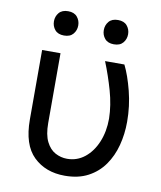

<svg xmlns="http://www.w3.org/2000/svg" viewBox="-82 -786 725 862"><g transform="rotate(10 280.0 -355.0)"><path d="M73.9 -528.4H157.7V-210.2Q157.7 -157 173.5 -125.5Q189.3 -94.1 214.7 -80.4Q240.1 -66.8 268.5 -66.8Q313.9 -66.8 348.9 -94.8Q383.9 -122.9 403.6 -170.5Q423.3 -218 423.3 -277Q422.2 -337.7 403.8 -402.7Q385.3 -467.7 360.8 -528.4H448.9Q471.2 -483.7 488.5 -416Q505.7 -348.4 505.7 -277Q505.7 -220.9 492.2 -169.4Q478.7 -117.9 450.3 -77.6Q421.9 -37.3 377.5 -13.7Q333.1 9.9 271.3 9.9Q183.9 9.9 128.9 -43.3Q73.9 -96.6 73.9 -211.6ZM103.7 -664.8Q103.7 -687.1 117.5 -703.7Q131.4 -720.2 159.1 -720.2Q186.8 -720.2 200.6 -703.7Q214.5 -687.1 214.5 -664.8Q214.5 -642.4 200.6 -625.9Q186.8 -609.4 159.1 -609.4Q131.4 -609.4 117.5 -625.9Q103.7 -642.4 103.7 -664.8ZM331 -664.8Q331 -687.1 344.8 -703.7Q358.7 -720.2 386.4 -720.2Q414.1 -720.2 427.9 -703.7Q441.8 -687.1 441.8 -664.8Q441.8 -642.4 427.9 -625.9Q414.1 -609.4 386.4 -609.4Q358.7 -609.4 344.8 -625.9Q331 -642.4 331 -664.8Z"/></g></svg>

Font: Inter UI
Style: Regular
Weight: 400
Designer: Rasmus Andersson
Foundry: rsms
Version: Version 2.2